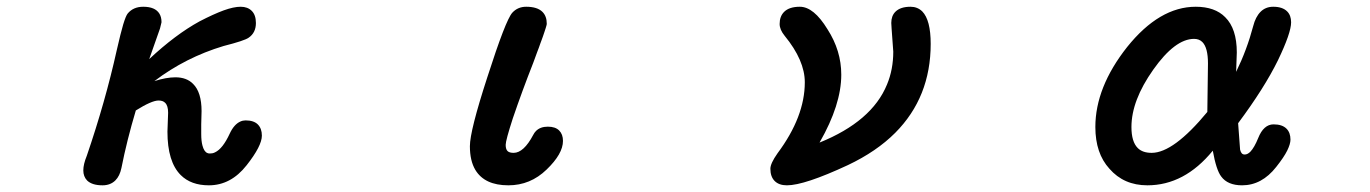

<svg xmlns="http://www.w3.org/2000/svg" viewBox="-20 -516 4040 566"><path d="M282.2 30.3Q251.5 30.3 236.8 16.1Q225.6 4.4 225.6 -13.7Q225.6 -31.7 235.8 -56.6Q290.5 -216.3 324.2 -368.2Q335.9 -419.4 343.3 -444.3Q351.1 -469.7 356.4 -476.1Q373 -496.1 402.3 -496.1Q437 -496.1 449.7 -476.1Q456.1 -465.8 456.1 -451.2V-450.2L451.7 -432.1L419.9 -341.8Q497.1 -414.1 568.4 -453.1Q609.9 -474.6 639.4 -485.4Q668.9 -496.1 689.5 -496.1Q710 -496.1 722.2 -483.9Q734.4 -471.7 734.4 -448.2Q734.4 -419.4 712.9 -404.8Q700.7 -396 639.2 -380.4Q526.9 -346.7 435.1 -276.9Q470.2 -288.1 497.1 -288.1Q530.3 -288.1 549.3 -268.6Q574.2 -244.1 574.2 -188.5L573.2 -149.4V-121.1Q573.2 -100.6 576.7 -87.4Q581.5 -68.8 591.3 -64.9Q594.2 -63.5 598.4 -63.5Q602.5 -63.5 606.2 -64.2Q609.9 -64.9 613.8 -66.9Q636.7 -77.6 657.2 -122.1Q669.9 -149.4 688.5 -157.7Q695.8 -161.1 704.1 -161.1Q728 -161.1 740 -149.2Q752 -137.2 752 -116.2Q752 -85.9 707 -28.8Q660.6 30.3 595.7 30.3Q543 30.3 512.7 0Q473.6 -39.1 473.6 -127.9L475.6 -183.6Q475.6 -204.6 466.8 -212.9Q460.4 -219.7 447.3 -219.7Q427.2 -219.7 380.4 -190.4Q354 -102.1 337.9 -20.5Q333 2.9 320.3 15.6Q305.7 30.3 282.2 30.3Z M1365.2 -85Q1365.2 -130.4 1416.5 -288.1Q1470.7 -457 1490.2 -478.5Q1506.3 -496.1 1531.2 -496.1Q1564 -496.1 1579.1 -481Q1591.8 -468.3 1591.8 -446.3Q1591.8 -443.4 1590.8 -440.4Q1589.8 -437.5 1588.9 -433.8Q1587.9 -430.2 1585 -421.9Q1582 -413.6 1580.6 -408.9Q1579.1 -404.3 1577.1 -399.2Q1575.2 -394 1573 -388.2Q1570.8 -382.3 1568.6 -375.7Q1566.4 -369.1 1563.5 -362.3Q1555.2 -338.9 1552.2 -331.5Q1519 -247.1 1491.7 -167Q1470.7 -102.1 1470.7 -89.1Q1470.7 -76.2 1476.1 -70.8Q1481.4 -65.4 1494.1 -65.4Q1523.9 -65.4 1551.8 -118.2Q1555.2 -125 1560.1 -129.9Q1572.8 -142.6 1595 -142.6Q1617.2 -142.6 1628.4 -131.3Q1639.6 -120.1 1639.6 -100.6Q1639.6 -62.5 1591.3 -16.1Q1543.5 30.3 1478.5 30.3Q1408.7 30.3 1381.3 -15.1Q1365.2 -42 1365.2 -85Z M2251 -18.6Q2251 -34.2 2272 -64Q2352.5 -171.9 2352.5 -273.4Q2352.5 -337.9 2293 -410.6Q2278.3 -428.7 2278.3 -445.3Q2278.3 -467.8 2291.5 -481Q2306.6 -496.1 2337.9 -496.1Q2378.9 -496.1 2419.4 -429.7Q2460 -366.7 2460 -295.9Q2460 -207.5 2396.5 -96.7L2396 -95.7Q2550.3 -158.2 2594.7 -266.6Q2613.3 -311 2613.3 -363.8L2608.4 -431.2L2607.4 -448.2Q2607.4 -469.2 2619.6 -481.4Q2634.3 -496.1 2664.1 -496.1Q2684.6 -496.1 2698.7 -482.4Q2723.6 -457 2723.6 -386.7Q2723.6 -229.5 2619.1 -124.5Q2564 -69.3 2479.5 -29.3Q2351.6 30.3 2299.8 30.3Q2276.4 30.3 2263.7 17.6Q2251 4.9 2251 -18.6Z M3500 -401.4Q3443.8 -401.4 3379.6 -310.5Q3315.4 -219.7 3315.4 -141.6Q3315.4 -98.1 3334 -79.6Q3348.1 -65.4 3375 -65.4Q3439.5 -65.4 3539.1 -186L3541 -329.1Q3541 -375.5 3524.4 -392.1Q3515.1 -401.4 3500 -401.4ZM3555.2 -71.8Q3471.7 30.3 3362.3 30.3Q3293 30.3 3250.5 -18.6Q3209 -64 3209 -141.6Q3209 -258.8 3302.7 -377.4Q3397.9 -496.1 3504.9 -496.1Q3561.5 -496.1 3591.8 -465.3Q3626 -431.6 3626 -361.3L3624 -304.2Q3655.8 -369.1 3674.3 -439Q3681.2 -466.3 3696 -481.2Q3710.9 -496.1 3733.4 -496.1Q3760.7 -496.1 3774.4 -482.4Q3786.1 -470.7 3786.1 -450.2Q3786.1 -418.9 3747.1 -337.9Q3707 -256.3 3629.9 -152.8L3635.7 -74.7Q3637.7 -66.9 3640.9 -63.7Q3644 -60.5 3649.4 -60.5Q3657.7 -60.5 3666 -68.8Q3677.7 -81.1 3689 -108.9Q3705.1 -149.4 3734.4 -149.4Q3759.8 -149.4 3772.5 -136.7Q3784.2 -125 3784.2 -104.5Q3784.2 -91.8 3774.7 -72.3Q3765.1 -52.7 3742.2 -23.9Q3699.7 30.3 3641.6 30.3Q3599.1 30.3 3580.1 4.4Q3565.4 -14.6 3555.2 -71.8Z"/></svg>

Font: YuPearl-SemiBold
Style: SemiBold
Weight: 600
Designer: Max Yao
Foundry: Max-Everyday
Version: Version 1.011; ttfautohint (v1.8.3)